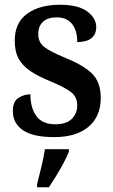

<svg xmlns="http://www.w3.org/2000/svg" viewBox="-20 -567 477 808"><path d="M208 10Q119 10 76.5 -19Q34 -48 34 -100Q34 -140 57.5 -155Q81 -170 108 -170Q108 -112 133.5 -78Q159 -44 212 -44Q259 -44 282 -66.5Q305 -89 305 -124Q305 -158 280.5 -178Q256 -198 194 -224Q142 -245 108.5 -267.5Q75 -290 58.5 -320Q42 -350 42 -396Q42 -471 94 -509Q146 -547 232 -547Q310 -547 347.5 -518.5Q385 -490 385 -453Q385 -423 365 -406.5Q345 -390 305 -390Q305 -440 282.5 -467Q260 -494 219 -494Q180 -494 160.5 -475Q141 -456 141 -424Q141 -389 166 -369.5Q191 -350 254 -324Q327 -295 365.5 -259Q404 -223 404 -155Q404 -77 352.5 -33.5Q301 10 208 10ZM136 208Q144 177 154 136Q164 95 169 61H270V71Q262 92 247.5 119Q233 146 216.5 173Q200 200 186 221H136Z"/></svg>

Font: Noto Serif Sinhala SemiCondensed SemiBold
Style: Regular
Weight: 600
Width: 4
Designer: Jelle Bosma - Monotype Design Team
Foundry: Monotype Imaging Inc.
Version: Version 2.007; ttfautohint (v1.8.4.7-5d5b)